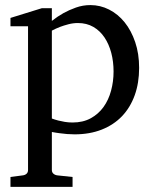

<svg xmlns="http://www.w3.org/2000/svg" viewBox="-20 -514 599 752"><path d="M424.8 -233.9Q424.8 -272.5 415.8 -306.9Q406.7 -341.3 389.2 -367.4Q371.6 -393.6 345.5 -408.7Q319.3 -423.8 285.2 -423.8Q266.1 -423.8 247.8 -418.9Q229.5 -414.1 215.3 -408.7Q198.7 -402.3 183.1 -394V-49.8Q194.8 -45.4 208 -42Q219.2 -39.1 233.9 -36.6Q248.5 -34.2 264.2 -34.2Q305.2 -34.2 335.4 -50.8Q365.7 -67.4 385.5 -95Q405.3 -122.6 415 -158.7Q424.8 -194.8 424.8 -233.9ZM524.9 -248Q524.9 -189 507.6 -140.9Q490.2 -92.8 457.8 -58.8Q425.3 -24.9 378.2 -6.3Q331.1 12.2 272 12.2Q258.3 12.2 242.7 11Q227.1 9.8 213.9 7.8Q198.2 5.9 183.1 2.9V151.9Q183.1 161.1 189.5 166.5Q195.8 171.9 205.1 172.9L264.2 179.2V217.8H21V179.2L68.8 172.9Q78.1 171.9 84 166.5Q89.8 161.1 89.8 151.9V-411.1H21V-443.8L144 -481.9H183.1V-432.1Q204.6 -449.2 229 -462.9Q250 -474.6 277.3 -484.4Q304.7 -494.1 334 -494.1Q372.6 -494.1 407.2 -476.6Q441.9 -459 468 -426.8Q494.1 -394.5 509.5 -349.1Q524.9 -303.7 524.9 -248Z"/></svg>

Font: Charis SIL Afr
Style: Regular
Weight: 400
Foundry: SIL International
Version: Version 5.000